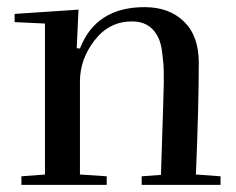

<svg xmlns="http://www.w3.org/2000/svg" viewBox="-20 -518 661 538"><path d="M385 -498Q249 -498 204 -382L195 -383L200 -491L21 -479V-456L106 -452V-29L40 -24V0H279V-24L204 -29V-290Q204 -352 245 -405Q286 -458 350 -458Q397 -458 419 -421Q429 -405 433 -381Q435 -368 438 -338Q439 -326 439 -287Q439 -270 431 -28L377 -24V0H598V-24L529 -29Q537 -226 537 -342Q537 -418 495 -458Q454 -498 385 -498Z"/></svg>

Font: Rufina
Style: Regular
Weight: 400
Designer: Martin Sommaruga
Foundry: Martin Sommaruga
Version: Version